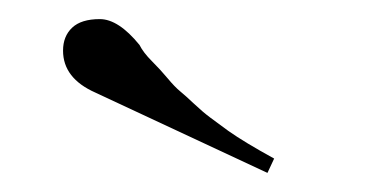

<svg xmlns="http://www.w3.org/2000/svg" viewBox="-20 -700 392 201"><path d="M46 -647Q46 -662 55.5 -671Q65 -680 84.5 -680Q104 -680 126 -653Q130 -645 139 -636Q148 -627 155.5 -618Q163 -609 168.5 -604.5Q174 -600 183 -591.5Q192 -583 200 -577Q208 -571 219 -563Q236 -551 267 -534L260 -519L80 -603Q46 -618 46 -647Z"/></svg>

Font: Elsie
Style: Regular
Weight: 400
Designer: Alejandro Inler
Foundry: Alejandro Inler
Version: 1.002